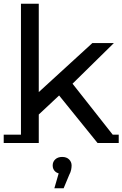

<svg xmlns="http://www.w3.org/2000/svg" viewBox="-22 -762 660 1035"><path d="M169 -128 171 -251 476 -530H592L358 -300L306 -256ZM-2 9V-36H187V9ZM91 0V-742H187V0ZM504 9V-36H618V9ZM504 9 288 -258 350 -335 614 0ZM271 253 304 139 313 175Q289 175 275.5 162.5Q262 150 262 130Q262 110 276 97Q290 84 313 84Q337 84 350.5 97.5Q364 111 364 130Q364 140 361.5 153Q359 166 351 181L321 253Z"/></svg>

Font: Montserrat Underline Thin Medium
Style: Regular
Weight: 500
Version: Version 9.000